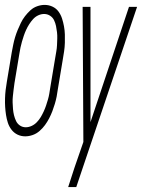

<svg xmlns="http://www.w3.org/2000/svg" viewBox="-37 -548 579 783"><path d="M66 8Q49 8 34.5 1Q20 -6 10 -19Q0 -32 -5 -47.5Q-10 -63 -12.5 -79.5Q-15 -96 -16 -112.5Q-17 -129 -16.5 -146.5Q-16 -164 -14 -181Q-12 -198 -9 -215L11 -335Q14 -351 17 -366Q20 -381 24.5 -396Q29 -411 35 -425.5Q41 -440 48 -454.5Q55 -469 65 -482Q75 -495 87 -506Q99 -517 114.5 -522.5Q130 -528 145 -528Q162 -528 177 -521Q192 -514 201.5 -501Q211 -488 216 -472.5Q221 -457 224 -440.5Q227 -424 227.5 -407.5Q228 -391 227.5 -373.5Q227 -356 224.5 -339Q222 -322 219 -305L199 -185Q197 -169 194 -154Q191 -139 186.5 -124Q182 -109 176.5 -94.5Q171 -80 163.5 -65.5Q156 -51 146.5 -38Q137 -25 124.5 -14Q112 -3 96.5 2.5Q81 8 66 8ZM68 -29Q80 -29 92 -34.5Q104 -40 113.5 -50Q123 -60 129.5 -71Q136 -82 141.5 -94Q147 -106 151 -118Q155 -130 158.5 -142Q162 -154 164 -166Q166 -178 168 -191L188 -311Q190 -324 192.5 -337.5Q195 -351 195.5 -364Q196 -377 196.5 -390.5Q197 -404 195.5 -416.5Q194 -429 191.5 -441.5Q189 -454 183.5 -465.5Q178 -477 167 -484Q156 -491 143 -491Q131 -491 119 -485.5Q107 -480 98 -470Q89 -460 82 -449Q75 -438 69.5 -426Q64 -414 60 -402Q56 -390 52.5 -378Q49 -366 46.5 -354Q44 -342 42 -329L22 -209Q20 -196 18.5 -182.5Q17 -169 15.5 -156Q14 -143 14.5 -129.5Q15 -116 16 -103.5Q17 -91 20 -78.5Q23 -66 28.5 -54.5Q34 -43 44.5 -36Q55 -29 68 -29ZM241 215Q247 195 254 175Q261 155 267 135L303 31L300 -520H332V-50L489 -520H522L308 114L274 215Z"/></svg>

Font: Iosevka Extralight Oblique
Style: Regular
Weight: 200
Italic angle: -9°
Monospace: yes
Designer: Belleve Invis
Foundry: Belleve Invis
Version: Version 32.5.0; ttfautohint (v1.8.4)